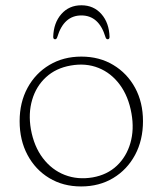

<svg xmlns="http://www.w3.org/2000/svg" viewBox="-20 -678 600 709"><path d="M280.5 -469Q347 -469 398.2 -438.2Q449.5 -407.5 478.8 -353.8Q508 -300 508 -230.5Q508 -160.5 478.8 -106Q449.5 -51.5 398 -20.5Q346.5 10.5 279.5 10.5Q213 10.5 161.8 -20.5Q110.5 -51.5 81.5 -106Q52.5 -160.5 52.5 -230.5Q52.5 -300 81.8 -353.8Q111 -407.5 162.5 -438.2Q214 -469 280.5 -469ZM322.5 -23Q376 -32.5 411.5 -66Q447 -99.5 461.5 -149.8Q476 -200 465.5 -259Q454.5 -322 422.5 -365.2Q390.5 -408.5 343.8 -427.2Q297 -446 241 -436Q186.5 -426.5 150 -393Q113.5 -359.5 98.8 -309.5Q84 -259.5 94 -201Q105.5 -137 138.5 -93.8Q171.5 -50.5 219.2 -32Q267 -13.5 322.5 -23ZM280.5 -621Q215.5 -621 191.5 -541Q189 -533 183.5 -533Q176.5 -533 176.5 -542Q178 -593.5 206.5 -626Q235 -658.5 280.5 -658.5Q326 -658.5 354.5 -626Q383 -593.5 384.5 -542Q384.5 -533 377.5 -533Q372 -533 369.5 -541Q345.5 -621 280.5 -621Z"/></svg>

Font: Fraunces 9pt SuperSoft Thin
Style: Regular
Weight: 100
Version: Version 1.000;[b76b70a41]